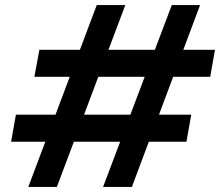

<svg xmlns="http://www.w3.org/2000/svg" viewBox="-20 -740 871 760"><path d="M388 0 660 -720H772L502 0ZM92 0 363 -720H476L205 0ZM24 -179 43 -286H737L718 -179ZM116 -436 136 -543H831L812 -436Z"/></svg>

Font: DM Sans 11pt SemiBold
Style: Italic
Weight: 600
Italic angle: -10°
Version: Version 4.004;gftools[0.9.30]